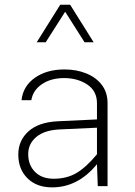

<svg xmlns="http://www.w3.org/2000/svg" viewBox="-20 -789 573 814"><path d="M436 -351.1V0H394.5L391.1 -92.8Q349.6 -42.5 302.2 -18.6Q254.9 5.4 201.2 5.4Q135.3 5.4 96.4 -33.2Q57.6 -71.8 57.6 -133.8Q57.6 -193.4 100.8 -232.2Q144 -271 225.1 -274.9L391.1 -282.7V-351.1Q391.1 -403.3 349.9 -430.7Q308.6 -458 252 -458Q195.8 -458 157.7 -432.1Q119.6 -406.2 112.8 -364.3H71.3Q77.6 -423.8 127.9 -459.2Q178.2 -494.6 253.4 -494.6Q303.7 -494.6 345.2 -478Q386.7 -461.4 411.4 -429.4Q436 -397.5 436 -351.1ZM99.6 -135.7Q99.6 -89.4 128.4 -60.3Q157.2 -31.2 207.5 -31.2Q262.2 -31.2 303.2 -54.9Q344.2 -78.6 391.1 -134.8V-247.6L231 -240.2Q167.5 -236.8 133.5 -208Q99.6 -179.2 99.6 -135.7ZM377 -609.9H338.4L256.3 -739.3L173.8 -609.9H135.7L235.4 -769H277.3Z"/></svg>

Font: Estedad-FD ExtraLight
Style: Regular
Weight: 200
Designer: Amin Abedi
Version: Version 7.3